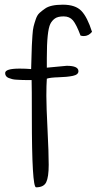

<svg xmlns="http://www.w3.org/2000/svg" viewBox="-20 -793 413 820"><path d="M134 7Q116 7 116 -296Q116 -424 115 -451H95Q81 -451 73 -451.5Q65 -452 52.5 -452.5Q40 -453 32.5 -455Q25 -457 17 -460Q2 -466 2 -481Q2 -500 64 -500Q91 -500 113 -498Q114 -518 114.5 -549.5Q115 -581 116 -598.5Q117 -616 118.5 -641Q120 -666 123.5 -680Q127 -694 133 -711.5Q139 -729 149 -738Q159 -747 172 -756Q195 -773 248.5 -773Q302 -773 327.5 -746.5Q353 -720 373 -657Q358 -639 338 -639Q331 -639 324 -641Q306 -689 291.5 -706Q277 -723 252 -723Q227 -723 214.5 -714Q202 -705 195 -691Q180 -661 180 -546Q180 -541 180 -528Q180 -515 180 -504L265 -512Q315 -512 315 -489Q315 -474 291 -469Q267 -464 230.5 -463Q194 -462 180 -457Q178 -429 178 -383.5Q178 -338 183 -239.5Q188 -141 188 -89Q188 -37 177.5 -15Q167 7 134 7Z"/></svg>

Font: Handlee
Style: Regular
Weight: 400
Designer: Joe Prince
Foundry: Joe Prince
Version: Version 1.001